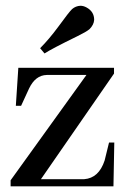

<svg xmlns="http://www.w3.org/2000/svg" viewBox="-20 -660 451 680"><path d="M125 -25.4 383.8 -399.4V-419.9H44.9L36.1 -285.2H54.7L83 -346.7Q105.5 -393.6 145.5 -394.5H286.1L17.6 -21.5V0H381.8L384.8 -155.3H366.2L350.6 -91.8Q330.1 -29.3 278.3 -25.4ZM296.9 -556.6Q312.5 -572.3 313.5 -589.8Q313.5 -619.1 286.1 -633.8Q275.4 -639.6 264.6 -639.6Q248 -638.7 235.4 -627.9Q225.6 -619.1 186.5 -565.4Q153.3 -520.5 122.1 -489.3L137.7 -470.7Q163.1 -487.3 252.9 -531.2Q285.2 -546.9 296.9 -556.6Z"/></svg>

Font: Abhaya Libre SemiBold
Style: Regular
Weight: 600
Designer: Pushpananda Ekanayake, Sol Matas, Pathum Egodawatta
Foundry: Mooniak
Version: Version 1.050 ; ttfautohint (v1.6)